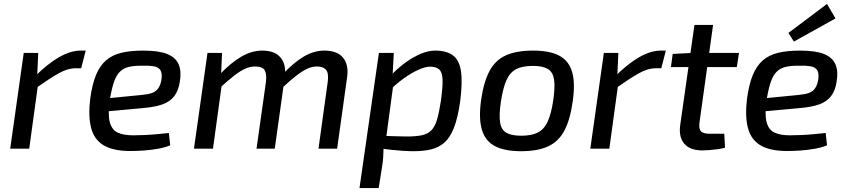

<svg xmlns="http://www.w3.org/2000/svg" viewBox="-20 -758 4326 979"><path d="M175 -488 169 -357 176 -343 129 0H32L101 -488ZM417 -500 394 -410H367Q325 -410 279 -384Q233 -358 165 -310L161 -371Q223 -433 281.5 -466.5Q340 -500 391 -500Z M710 -500Q790 -500 833 -482.5Q876 -465 891 -429.5Q906 -394 897 -342Q890 -295 868 -267Q846 -239 807.5 -225.5Q769 -212 710 -207L470 -185L479 -252L704 -274Q736 -277 755.5 -284Q775 -291 786.5 -307Q798 -323 803 -350Q808 -384 798 -400Q788 -416 763.5 -420Q739 -424 700 -423Q662 -423 635.5 -416.5Q609 -410 591 -392Q573 -374 561.5 -341Q550 -308 541 -255Q529 -177 539.5 -136.5Q550 -96 580 -82Q610 -68 659 -68Q686 -68 718 -69.5Q750 -71 782 -74Q814 -77 841 -80L848 -17Q822 -6 785.5 0.5Q749 7 712 9.5Q675 12 645 12Q558 12 509.5 -16.5Q461 -45 445 -104.5Q429 -164 440 -255Q450 -328 469.5 -375.5Q489 -423 521 -450.5Q553 -478 599.5 -489Q646 -500 710 -500Z M1112 -488 1107 -364 1114 -350 1066 0H969L1038 -488ZM1318 -500Q1382 -500 1411.5 -463.5Q1441 -427 1432 -365L1381 0H1288L1336 -340Q1341 -381 1329.5 -400Q1318 -419 1280 -419Q1256 -419 1231 -408Q1206 -397 1175.5 -373.5Q1145 -350 1101 -310L1096 -374Q1158 -439 1211 -469.5Q1264 -500 1318 -500ZM1634 -500Q1700 -500 1729.5 -463.5Q1759 -427 1750 -365L1699 0H1604L1651 -340Q1657 -385 1642.5 -402Q1628 -419 1596 -419Q1572 -419 1548.5 -408.5Q1525 -398 1494.5 -375Q1464 -352 1420 -311L1416 -374Q1478 -440 1529.5 -470Q1581 -500 1634 -500Z M2199 -500Q2256 -500 2289 -476Q2322 -452 2330.5 -395Q2339 -338 2326 -238Q2314 -156 2294.5 -106Q2275 -56 2245.5 -30.5Q2216 -5 2177 4Q2138 13 2088 13Q2064 13 2035 11Q2006 9 1976.5 6Q1947 3 1919 -2Q1891 -7 1868 -13L1890 -67Q1944 -65 1986.5 -63.5Q2029 -62 2053 -62Q2101 -62 2131.5 -68.5Q2162 -75 2180 -94Q2198 -113 2208.5 -148.5Q2219 -184 2228 -243Q2238 -314 2236.5 -352Q2235 -390 2219.5 -404Q2204 -418 2173 -418Q2149 -418 2114 -402.5Q2079 -387 2039 -358.5Q1999 -330 1960 -290L1942 -333Q1960 -361 1989.5 -390Q2019 -419 2054.5 -444Q2090 -469 2127.5 -484.5Q2165 -500 2199 -500ZM1988 -488 1982 -377 1991 -368 1945 -25 1936 -8Q1935 18 1934 41.5Q1933 65 1928 93L1911 201H1813L1912 -488Z M2698 -500Q2782 -500 2831 -474.5Q2880 -449 2897 -392Q2914 -335 2900 -239Q2887 -147 2857.5 -91.5Q2828 -36 2774.5 -11.5Q2721 13 2637 13Q2554 13 2504.5 -12.5Q2455 -38 2437.5 -95.5Q2420 -153 2433 -247Q2446 -339 2475.5 -395Q2505 -451 2559 -475.5Q2613 -500 2698 -500ZM2698 -422Q2646 -422 2614 -406.5Q2582 -391 2563.5 -351.5Q2545 -312 2534 -239Q2524 -172 2530 -134Q2536 -96 2562 -81Q2588 -66 2638 -66Q2690 -66 2722 -82Q2754 -98 2772.5 -138Q2791 -178 2801 -247Q2811 -316 2805 -353.5Q2799 -391 2773 -406.5Q2747 -422 2698 -422Z M3133 -488 3127 -357 3134 -343 3087 0H2990L3059 -488ZM3375 -500 3352 -410H3325Q3283 -410 3237 -384Q3191 -358 3123 -310L3119 -371Q3181 -433 3239.5 -466.5Q3298 -500 3349 -500Z M3616 -631 3547 -136Q3542 -103 3553.5 -89.5Q3565 -76 3599 -76H3673L3677 -5Q3660 0 3637.5 3Q3615 6 3594.5 7.5Q3574 9 3562 9Q3498 9 3468.5 -26Q3439 -61 3449 -125L3521 -631ZM3748 -488 3737 -416H3401L3410 -483L3506 -488Z M4059 -500Q4139 -500 4182 -482.5Q4225 -465 4240 -429.5Q4255 -394 4246 -342Q4239 -295 4217 -267Q4195 -239 4156.5 -225.5Q4118 -212 4059 -207L3819 -185L3828 -252L4053 -274Q4085 -277 4104.5 -284Q4124 -291 4135.5 -307Q4147 -323 4152 -350Q4157 -384 4147 -400Q4137 -416 4112.5 -420Q4088 -424 4049 -423Q4011 -423 3984.5 -416.5Q3958 -410 3940 -392Q3922 -374 3910.5 -341Q3899 -308 3890 -255Q3878 -177 3888.5 -136.5Q3899 -96 3929 -82Q3959 -68 4008 -68Q4035 -68 4067 -69.5Q4099 -71 4131 -74Q4163 -77 4190 -80L4197 -17Q4171 -6 4134.5 0.5Q4098 7 4061 9.5Q4024 12 3994 12Q3907 12 3858.5 -16.5Q3810 -45 3794 -104.5Q3778 -164 3789 -255Q3799 -328 3818.5 -375.5Q3838 -423 3870 -450.5Q3902 -478 3948.5 -489Q3995 -500 4059 -500ZM4197 -738 4240 -664 4028 -546 4000 -590Z"/></svg>

Font: Exo 2 Medium
Style: Italic
Weight: 500
Italic angle: -8°
Designer: Natanael Gama
Foundry: Natanael Gama
Version: Version 2.010